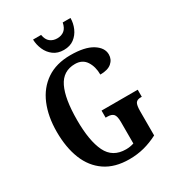

<svg xmlns="http://www.w3.org/2000/svg" viewBox="-218 -1044 1068 1177"><g transform="rotate(-30 316.5 -455.5)"><path d="M348 10Q246 10 178.5 -36Q111 -82 78 -164.5Q45 -247 45 -358Q45 -466 79.5 -548.5Q114 -631 182.5 -677.5Q251 -724 352 -724Q453 -724 506 -691Q559 -658 559 -610Q559 -575 532.5 -552Q506 -529 452 -529Q452 -585 426.5 -624Q401 -663 349 -663Q264 -663 226.5 -586Q189 -509 189 -358Q189 -211 227.5 -132Q266 -53 360 -53Q389 -53 416 -62V-215Q416 -256 403 -270Q390 -284 361 -284H348V-334H604V-284H596Q571 -284 561 -269.5Q551 -255 551 -211V-41Q503 -16 453.5 -3Q404 10 348 10ZM335 -771Q292 -771 262.5 -793Q233 -815 218 -849.5Q203 -884 202 -921H259Q265 -885 285.5 -869Q306 -853 335 -853Q365 -853 385 -869Q405 -885 412 -921H467Q467 -884 452 -849.5Q437 -815 408 -793Q379 -771 335 -771Z"/></g></svg>

Font: Noto Serif Ethiopic ExtraCondensed
Style: Bold
Weight: 700
Width: 2
Designer: Monotype Design Team
Foundry: Monotype Imaging Inc.
Version: Version 2.102; ttfautohint (v1.8.4.7-5d5b)